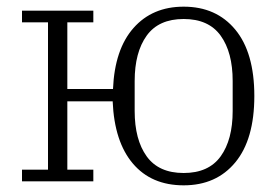

<svg xmlns="http://www.w3.org/2000/svg" viewBox="-20 -544 833 576"><path d="M531 12Q434 12 378.5 -53.5Q323 -119 318 -240H182V-35H260V0H46V-35H124V-477H46V-512H260V-477H182V-277H319Q324 -396 380.5 -460Q437 -524 531 -524Q629 -524 686 -455Q743 -386 743 -256Q743 -126 686 -57Q629 12 531 12ZM531 -25Q606 -25 642 -75Q678 -125 678 -211V-301Q678 -387 642 -437Q606 -487 531 -487Q456 -487 420 -437Q384 -387 384 -301V-211Q384 -125 420 -75Q456 -25 531 -25Z"/></svg>

Font: IBM Plex Serif Light
Style: Regular
Weight: 300
Designer: Mike Abbink, Paul van der Laan, Pieter van Rosmalen
Foundry: Bold Monday
Version: Version 3.001